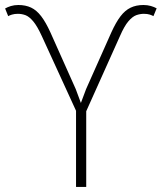

<svg xmlns="http://www.w3.org/2000/svg" viewBox="-46 -736 637 756"><path d="M293.5 -326.7V0H253.4V-326.7ZM293 -385.3 392.6 -608.9Q410.6 -648.4 428.5 -671.9Q446.3 -695.3 468.3 -705.8Q490.2 -716.3 518.6 -716.3Q534.7 -716.3 548.1 -712.4Q561.5 -708.5 570.8 -703.1L558.1 -672.4Q553.7 -675.3 543.9 -678.5Q534.2 -681.6 520.5 -681.6Q505.9 -681.6 490.7 -676.3Q475.6 -670.9 459.5 -652.1Q443.4 -633.3 426.3 -593.8L291.5 -293.5L261.7 -301.8ZM152.3 -608.9 252.4 -384.8 283.2 -301.8 256.3 -293.5 118.7 -593.8Q100.6 -633.3 84.7 -652.1Q68.8 -670.9 54.2 -676.3Q39.6 -681.6 24.4 -681.6Q11.2 -681.6 1 -678.5Q-9.3 -675.3 -13.7 -672.4L-25.9 -702.6Q-16.6 -708 -3.2 -712.2Q10.3 -716.3 26.4 -716.3Q54.7 -716.3 76.4 -706.1Q98.1 -695.8 116.2 -672.1Q134.3 -648.4 152.3 -608.9Z"/></svg>

Font: Roboto ExtraLight
Style: Regular
Weight: 250
Designer: Christian Robertson
Foundry: Google
Version: Version 3.009; 2024